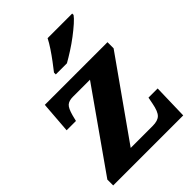

<svg xmlns="http://www.w3.org/2000/svg" viewBox="-221 -872 977 977"><g transform="rotate(-45 268.0 -383.0)"><path d="M8 0V-42L305 -464H182Q154 -464 139.5 -451.5Q125 -439 114 -398L106 -366H39L52 -536H503V-492L206 -72H365Q401 -72 418 -88.5Q435 -105 444 -153L451 -189H517L512 0ZM201 -619Q216 -638 235.5 -664Q255 -690 273 -717Q291 -744 302 -766H479V-756Q470 -743 447.5 -723Q425 -703 396 -681Q367 -659 336.5 -639.5Q306 -620 281 -606H201Z"/></g></svg>

Font: Noto Serif Tamil ExtraBold
Style: Regular
Weight: 800
Designer: Indian Type Foundry, Tom Grace, and the Monotype Design Team
Foundry: Monotype Imaging Inc.
Version: Version 2.004; ttfautohint (v1.8.4.7-5d5b)